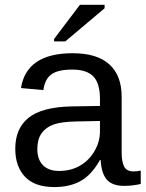

<svg xmlns="http://www.w3.org/2000/svg" viewBox="-20 -756 596 786"><path d="M202.1 9.8Q122.6 9.8 82.5 -32.2Q42.5 -74.2 42.5 -147.5Q42.5 -229.5 96.4 -273.4Q150.4 -317.4 270.5 -320.3L389.2 -322.3V-351.1Q389.2 -415.5 361.8 -443.4Q334.5 -471.2 275.9 -471.2Q216.8 -471.2 189.9 -451.2Q163.1 -431.2 157.7 -387.2L65.9 -395.5Q88.4 -538.1 277.8 -538.1Q377.4 -538.1 427.7 -492.4Q478 -446.8 478 -360.4V-132.8Q478 -93.8 488.3 -74Q498.5 -54.2 527.3 -54.2Q540 -54.2 556.2 -57.6V-2.9Q522.9 4.9 488.3 4.9Q439.5 4.9 417.2 -20.8Q395 -46.4 392.1 -101.1H389.2Q355.5 -40.5 310.8 -15.4Q266.1 9.8 202.1 9.8ZM222.2 -56.2Q270.5 -56.2 308.1 -78.1Q345.7 -100.1 367.4 -138.4Q389.2 -176.8 389.2 -217.3V-260.7L293 -258.8Q231 -257.8 199 -246.1Q167 -234.4 149.9 -210Q132.8 -185.5 132.8 -146Q132.8 -103 156 -79.6Q179.2 -56.2 222.2 -56.2ZM201.2 -586.4V-596.2L307.1 -736.3H408.2V-722.2L247.1 -586.4Z"/></svg>

Font: Arial
Style: Regular
Weight: 400
Designer: Steve Matteson
Foundry: Ascender Corporation
Version: Version 2.00.3